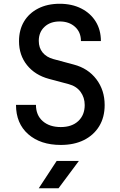

<svg xmlns="http://www.w3.org/2000/svg" viewBox="-20 -760 640 1020"><path d="M303 10Q195 10 130 -47Q65 -104 65 -203H171Q171 -148 207 -116.5Q243 -85 303 -85Q362 -85 396 -117Q430 -149 430 -202Q430 -242 408 -272Q386 -302 345 -313L240 -341Q166 -361 123.5 -414Q81 -467 81 -541Q81 -601 107.5 -645.5Q134 -690 183 -715Q232 -740 297 -740Q362 -740 411.5 -715Q461 -690 488.5 -645.5Q516 -601 516 -542H410Q410 -589 378.5 -617.5Q347 -646 297 -646Q247 -646 216.5 -617.5Q186 -589 186 -543Q186 -506 206.5 -481Q227 -456 264 -446L372 -417Q448 -397 492 -339Q536 -281 536 -202Q536 -137 507 -89.5Q478 -42 426 -16Q374 10 303 10ZM186 240 281 95H399L291 240Z"/></svg>

Font: JetBrains Mono NL SemiBold
Style: Regular
Weight: 600
Designer: Philipp Nurullin, Konstantin Bulenkov
Foundry: JetBrains
Version: Version 2.304; ttfautohint (v1.8.4.7-5d5b)